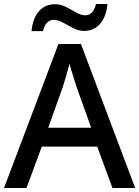

<svg xmlns="http://www.w3.org/2000/svg" viewBox="-20 -936 694 956"><path d="M540 0 464 -206H188L112 0H0L271 -717H383L653 0ZM362 -501Q359 -512 351.5 -534Q344 -556 337 -580Q330 -604 326 -619Q318 -588 308 -553Q298 -518 292 -501L220 -300H434ZM137 -781Q143 -845 174 -880Q205 -915 254 -915Q282 -915 308.5 -901.5Q335 -888 359 -874Q383 -860 405 -860Q444 -860 458 -916H515Q509 -852 478 -817Q447 -782 399 -782Q372 -782 345.5 -795.5Q319 -809 294.5 -823Q270 -837 248 -837Q207 -837 194 -781Z"/></svg>

Font: Noto Sans Arabic Med
Style: Regular
Weight: 500
Designer: Monotype Design Team, Nadine Chahine, Nizar Qandah and Khaled Hosny
Foundry: Monotype Imaging Inc.
Version: Version 2.012; ttfautohint (v1.8.4.7-5d5b)